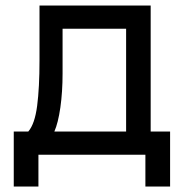

<svg xmlns="http://www.w3.org/2000/svg" viewBox="-20 -560 665 695"><path d="M29.8 115.2V-84H82.5Q106 -111.3 114.5 -177.2Q123 -243.2 123 -340.8V-540H525.4V-84H595.7V115.2H506.3V0H119.1V115.2ZM176.8 -84H436.5V-456.1H206.5V-293.9Q206.5 -227.1 198.5 -170.9Q190.4 -114.7 176.8 -84Z"/></svg>

Font: Vela Sans Med
Style: Regular
Weight: 500
Designer: Principal design: Mikhail Sharanda - project Manrope.
Design modification: Ravid Balaliev
Foundry: Mikhail Sharanda
Version: Version 1.001